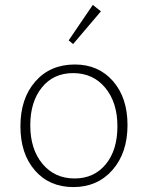

<svg xmlns="http://www.w3.org/2000/svg" viewBox="-20 -750 600 780"><path d="M277 -571 259 -586 357 -730 390 -704ZM278 10Q181 10 122 -57.5Q63 -125 63 -237Q63 -350 123.5 -419Q184 -488 284 -488Q380 -488 439 -420.5Q498 -353 498 -242Q498 -129 437 -59.5Q376 10 278 10ZM283 -25Q362 -25 409.5 -82.5Q457 -140 457 -237Q457 -334 407.5 -393.5Q358 -453 277 -453Q197 -453 150 -394.5Q103 -336 103 -241Q103 -144 152.5 -84.5Q202 -25 283 -25Z"/></svg>

Font: Cantarell Light
Style: Regular
Weight: 300
Designer: Dave Crossland, Nikolaus Waxweiler, Florian Fecher, Jacques Le Bailly, Eben Sorkin, Alexei Vanyashin, Alexios Zavras, Em
Version: Version 0.303